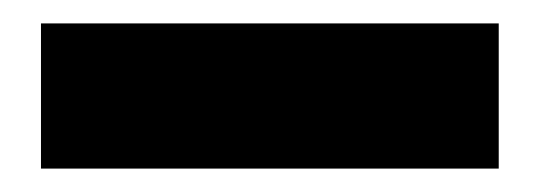

<svg xmlns="http://www.w3.org/2000/svg" viewBox="-20 -761 460 164"><path d="M15 -617V-741H406V-617Z"/></svg>

Font: REM Black
Style: Regular
Weight: 900
Designer: Octavio Pardo
Foundry: Ashler Design
Version: Version 1.005;gftools[0.9.28]